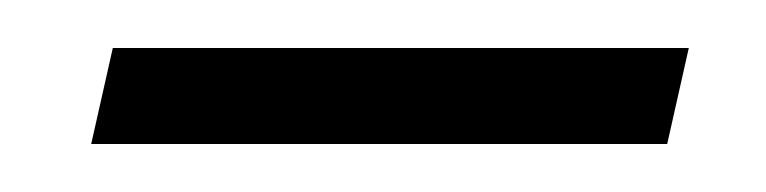

<svg xmlns="http://www.w3.org/2000/svg" viewBox="-20 -271 319 80"><path d="M267 -251 258 -211H18L27 -251Z"/></svg>

Font: Arapey
Style: Italic
Weight: 400
Italic angle: -12°
Designer: Eduardo Rodriguez Tunni
Foundry: Eduardo Rodriguez Tunni
Version: Version 3.000